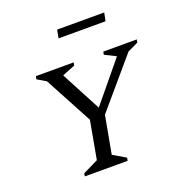

<svg xmlns="http://www.w3.org/2000/svg" viewBox="-134 -857 907 969"><g transform="rotate(-20 320.0 -372.0)"><path d="M157 0 160 -16 242 -56 279 -260 142 -516 95 -544 98 -560H301L298 -544L230 -517V-514L342 -302L515 -512L516 -515L457 -544L460 -560H640L637 -544L580 -517L359 -258L322 -56L390 -16L387 0ZM271 -700 279 -744H532L523 -700Z"/></g></svg>

Font: Spectral SC
Style: Italic
Weight: 400
Italic angle: -10°
Designer: Jean-Baptiste Levee
Foundry: Production Type
Version: Version 2.001